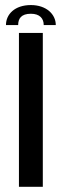

<svg xmlns="http://www.w3.org/2000/svg" viewBox="-20 -720 258 740"><path d="M53 0H145V-593H53ZM99 -700.5C37 -700.5 3 -665 3 -623.5H50C50 -648 61.5 -667 99 -667C133.5 -667 148.5 -648.5 148.5 -623.5H195C195 -665 158.5 -700.5 99 -700.5Z"/></svg>

Font: Anybody
Style: Regular
Weight: 400
Designer: Tyler Finck
Foundry: Etcetera Type Company
Version: Version 1.110